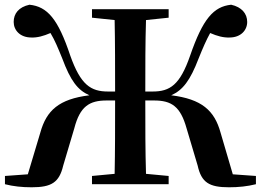

<svg xmlns="http://www.w3.org/2000/svg" viewBox="-20 -781 1106 814"><path d="M967 -42 915 -219C889 -313 835 -361 706 -377C755 -399 786 -439 822 -533C841 -580 854 -610 871 -641C901 -628 927 -621 953 -622C1001 -622 1028 -653 1028 -688C1028 -723 1005 -751 960 -761C885 -753 840 -701 786 -545C743 -421 701 -393 627 -393H596C596 -500 596 -600 599 -696L695 -706V-742H370V-706L466 -696C468 -599 468 -499 468 -393H438C365 -393 322 -421 278 -545C226 -701 181 -753 105 -761C59 -751 38 -723 38 -688C38 -653 65 -622 113 -622C138 -621 164 -628 194 -641C212 -611 225 -580 244 -533C279 -439 309 -399 359 -377C230 -361 177 -313 151 -219L98 -42L1 -35V0C36 9 73 13 114 13C198 13 231 -7 248 -79L295 -237C319 -330 359 -355 432 -355H468C468 -242 468 -141 466 -44L370 -35V0H695V-35L599 -44C596 -142 596 -243 596 -355H633C707 -355 745 -330 771 -237L818 -79C834 -7 867 13 951 13C992 13 1029 9 1065 0V-35Z"/></svg>

Font: Noto Serif CJK JP
Style: Bold
Weight: 700
Designer: Ryoko NISHIZUKA 西塚涼子 (kana & ideographs); Frank Grießhammer (Latin, Greek & Cyrillic); Wenlong ZHANG 张文龙 (bopomofo); San
Foundry: Adobe Systems Incorporated
Version: Version 1.000;PS 1;hotconv 16.6.53;makeotf.lib2.5.65590